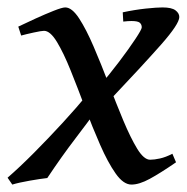

<svg xmlns="http://www.w3.org/2000/svg" viewBox="-37 -477 504 517"><path d="M445.8 -431.2Q445.8 -412.6 397 -357.2Q348.1 -301.8 252 -200.2L228.5 -242.2Q257.3 -275.9 283.9 -311Q310.5 -346.2 327.6 -372.1Q344.7 -397.9 344.7 -403.3Q344.7 -411.1 339.4 -415.8Q334 -420.4 316.9 -420.4Q308.1 -420.4 294.9 -418.9L293.5 -443.8Q325.7 -450.7 355.5 -453.9Q385.3 -457 400.4 -457Q425.3 -457 435.5 -449.2Q445.8 -441.4 445.8 -431.2ZM437 -40Q394.5 -10.7 366.2 4.6Q337.9 20 316.9 20Q295.4 20 274.4 -9.8Q253.4 -39.6 232.7 -86.9Q211.9 -134.3 192.1 -187Q172.4 -239.7 153.3 -287.1Q134.3 -334.5 116.2 -364.3Q98.1 -394 81.5 -394Q74.7 -394 53.7 -389.4Q32.7 -384.8 20 -381.3L12.2 -405.3Q32.2 -415 58.6 -427Q85 -439 107.7 -448Q130.4 -457 138.7 -457Q156.7 -457 176 -427.5Q195.3 -397.9 215.3 -351.1Q235.4 -304.2 255.4 -252Q275.4 -199.7 294.9 -152.8Q314.5 -106 332.5 -76.4Q350.6 -46.9 367.2 -46.9Q378.4 -46.9 393.8 -50.3Q409.2 -53.7 427.2 -63ZM222.7 -180.2Q202.1 -151.4 165.8 -103.8Q129.4 -56.2 90.3 2.4Q72.3 4.4 43 9.5Q13.7 14.6 -3.9 20L-16.6 1.5Q15.6 -26.4 54.7 -65.7Q93.8 -105 132.1 -146.7Q170.4 -188.5 199.7 -224.1Z"/></svg>

Font: Gentium Book Plus
Style: Italic
Weight: 400
Italic angle: -8°
Designer: Victor Gaultney, Annie Olsen, Iska Routamaa, Becca Hirsbrunner
Foundry: SIL International
Version: Version 6.101